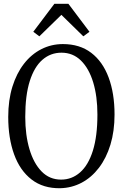

<svg xmlns="http://www.w3.org/2000/svg" viewBox="-20 -984 649 1015"><path d="M298.5 11Q208.5 12.5 147 -35Q85.5 -82.5 54.5 -168.2Q23.5 -254 23.5 -366Q23.5 -454.5 45.5 -525.5Q67.5 -596.5 106.8 -647Q146 -697.5 198.8 -724.2Q251.5 -751 312.5 -751Q401.5 -751 462.2 -704.8Q523 -658.5 554.2 -574.5Q585.5 -490.5 585.5 -378.5Q585.5 -290.5 563.8 -219.2Q542 -148 503 -97Q464 -46 411.8 -18.2Q359.5 9.5 298.5 11ZM303 -34.5Q360 -34.5 403.5 -72.8Q447 -111 471 -187.5Q495 -264 495 -378.5Q495 -474.5 472.8 -548.2Q450.5 -622 408 -663.8Q365.5 -705.5 305 -705.5Q247.5 -705.5 204.5 -668.2Q161.5 -631 137.5 -555.8Q113.5 -480.5 113.5 -366Q113.5 -270 135.8 -195.2Q158 -120.5 200 -77.5Q242 -34.5 303 -34.5ZM188 -792 156 -816 267.5 -964H341.5L453 -816L420.5 -792L304.5 -905.5Z"/></svg>

Font: Merriweather 24pt SemiCondensed Light
Style: Regular
Weight: 300
Width: 4
Designer: Eben Sorkin
Foundry: Eben Sorkin
Version: Version 2.100